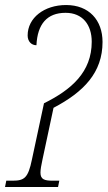

<svg xmlns="http://www.w3.org/2000/svg" viewBox="-24 -744 428 764"><path d="M-4 0H207L212 -25H186C153 -25 137 -30 137 -57C137 -69 140 -86 145 -109L189 -315C309 -378 384 -455 384 -577C384 -664 330 -724 239 -724C152 -724 86 -673 86 -603C86 -579 101 -564 121 -564C125 -648 163 -693 237 -693C305 -693 341 -645 341 -578C341 -457 260 -387 151 -333L103 -109C88 -36 73 -25 26 -25H1Z"/></svg>

Font: Noto Serif Condensed ExtraLight
Style: Italic
Weight: 200
Width: 3
Italic angle: -12°
Designer: Monotype Design Team
Foundry: Monotype Imaging Inc.
Version: Version 2.013